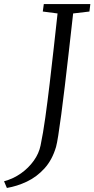

<svg xmlns="http://www.w3.org/2000/svg" viewBox="-110 -763 466 949"><path d="M-76 166 -90 133Q-44 120.5 -6.2 93.8Q31.5 67 57 31.2Q82.5 -4.5 90.5 -44Q103 -103.5 114 -182.5Q125 -261.5 135.5 -349.8Q146 -438 155.8 -527.2Q165.5 -616.5 174.5 -696.5L101.5 -706L106.5 -743H336.5L332 -706L251.5 -696.5Q240.5 -598.5 230.2 -507.8Q220 -417 210.5 -338.2Q201 -259.5 192.8 -197.2Q184.5 -135 178 -93.8Q171.5 -52.5 167 -37Q148 27.5 109.8 69.5Q71.5 111.5 23 134.5Q-25.5 157.5 -76 166Z"/></svg>

Font: Merriweather 36pt Light
Style: Italic
Weight: 300
Italic angle: -7.8°
Version: Version 2.101